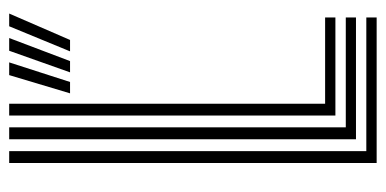

<svg xmlns="http://www.w3.org/2000/svg" viewBox="-231 -609 840 418"><g transform="rotate(-90 189.0 -400.0)"><path d="M43.2 0V-800H69V-22.5H360V0ZM94.8 -45V-800H120.8V-67.2H360V-45ZM146.5 -89.8V-800H172.2V-112.2H360V-89.8ZM286.2 -667.5 340.8 -800H368.5L311 -667.5ZM194.8 -667.5 234.5 -800H262.2L219.5 -667.5ZM240.5 -667.5 287.5 -800H315.2L265 -667.5Z"/></g></svg>

Font: Big Shoulders Inline Display ExtraBold
Style: Regular
Weight: 800
Designer: Patric King
Foundry: XO Type Co
Version: Version 1.000